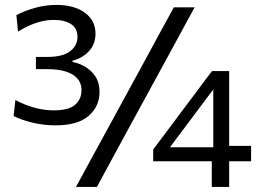

<svg xmlns="http://www.w3.org/2000/svg" viewBox="-20 -742 1038 762"><path d="M200 -244.5Q154.5 -244.5 110 -255Q65.5 -265.5 34 -281.5L41 -345Q119 -304 192.5 -304Q252.5 -304 278 -326.2Q303.5 -348.5 303.5 -384Q303.5 -424.5 268.2 -446Q233 -467.5 169 -467.5H122.5V-516H166Q229 -516 258.2 -538.5Q287.5 -561 287.5 -595.5Q287.5 -630 261.8 -646.5Q236 -663 193 -663Q159 -663 122.5 -650.8Q86 -638.5 51.5 -616.5L45 -682Q76 -698.5 117.8 -710.5Q159.5 -722.5 204 -722.5Q274 -722.5 316.5 -691.8Q359 -661 359 -608.5Q359 -565.5 331.8 -537.5Q304.5 -509.5 268 -501.5V-496Q293 -491.5 317.8 -477.2Q342.5 -463 358.8 -438.2Q375 -413.5 375 -376.5Q375 -320 331.8 -282.2Q288.5 -244.5 200 -244.5ZM281.5 0Q311.5 -55 340.2 -108Q369 -161 406.5 -229.5L541.5 -477Q580 -548 609.2 -601.8Q638.5 -655.5 670 -713H752.5Q721.5 -655.5 692 -601.8Q662.5 -548 624 -477L489 -229.5Q452 -161 423 -108Q394 -55 364.5 0ZM820.5 0V-102H588V-149Q601.5 -166.5 619.8 -191Q638 -215.5 657.2 -241Q676.5 -266.5 692 -287.5L753.5 -369.5Q770 -392 787.2 -414.8Q804.5 -437.5 821.5 -460H889.5V-163H976.5V-102H889.5V0ZM713 -235.5Q697.5 -215 683.2 -196Q669 -177 654.5 -157.5H826.5V-387Q819 -377.5 811.8 -367.5Q804.5 -357.5 797 -348Z"/></svg>

Font: Commissioner
Style: Regular
Weight: 400
Designer: Kostas Bartsokas
Foundry: Kostas Bartsokas
Version: Version 1.000; ttfautohint (v1.8.3)